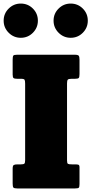

<svg xmlns="http://www.w3.org/2000/svg" viewBox="-66 -1057 512 1077"><path d="M310 -589V-157Q310 -141 315.2 -138Q320.5 -135 337 -135H356Q368.5 -135 374.2 -132.8Q380 -130.5 380 -118V-25Q380 -8 375.8 -4Q371.5 0 355 0H30Q13 0 9 -5.2Q5 -10.5 5 -28V-110.5Q5 -127.5 11 -131.2Q17 -135 32.5 -135H51.5Q66 -135 70.5 -139Q75 -143 75 -158.5V-588Q75 -604 71.8 -609.5Q68.5 -615 52.5 -615H31.5Q16 -615 10.5 -618.8Q5 -622.5 5 -639V-721.5Q5 -739.5 8.5 -744.8Q12 -750 30 -750H353Q371 -750 375.5 -744.5Q380 -739 380 -722V-642Q380 -624 375.5 -619.5Q371 -615 353.5 -615H335Q318.5 -615 314.2 -610Q310 -605 310 -589ZM330.5 -845Q291 -845 262.8 -873.2Q234.5 -901.5 234.5 -941Q234.5 -981 262.8 -1009Q291 -1037 330.5 -1037Q370.5 -1037 398.5 -1009Q426.5 -981 426.5 -941Q426.5 -901.5 398.5 -873.2Q370.5 -845 330.5 -845ZM50.5 -845Q11 -845 -17.2 -873.2Q-45.5 -901.5 -45.5 -941Q-45.5 -981 -17.2 -1009Q11 -1037 50.5 -1037Q90.5 -1037 118.5 -1009Q146.5 -981 146.5 -941Q146.5 -901.5 118.5 -873.2Q90.5 -845 50.5 -845Z"/></svg>

Font: Besley* Condensed Fatface
Style: Regular
Weight: 900
Width: 3
Designer: Owen Earl
Foundry: indestructible type*
Version: Version 3.000; ttfautohint (v1.8.3)